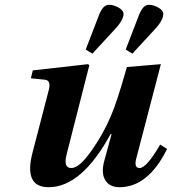

<svg xmlns="http://www.w3.org/2000/svg" viewBox="-20 -770 718 802"><path d="M338 -563 392 -703Q409 -750 435 -750Q454 -750 475 -738.5Q496 -727 496 -712Q496 -687 462 -650L366 -546ZM505 -563 559 -703Q576 -750 602 -750Q620 -750 641 -738.5Q662 -727 662 -712Q662 -686 629 -650L533 -546ZM109 -443 117 -476 348 -502 353 -497 259 -128Q243 -68 278 -68Q311 -68 361.5 -139.5Q412 -211 443 -285Q468 -341 510 -490L652 -502L551 -115Q537 -68 563 -68Q592 -68 649 -166L678 -148Q599 12 479 12Q438 12 420 -17Q402 -46 415 -96L446 -210H442Q321 12 183 12Q78 12 116 -133L183 -391Q195 -434 168 -437Z"/></svg>

Font: Heuristica
Style: Bold Italic
Weight: 700
Italic angle: -13°
Version: Version 1.0.2